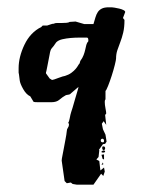

<svg xmlns="http://www.w3.org/2000/svg" viewBox="-20 -304 393 526"><path d="M31 -105V-117Q31 -148 47 -181.5Q63 -215 93 -230L97 -234H109Q115 -236 119.5 -237.5Q124 -239 126 -239H128Q130 -241 136 -241Q142 -241 149 -241Q156 -241 162 -241.5Q168 -242 171 -244L187 -245L211 -238H236Q239 -248 241.5 -256.5Q244 -265 248 -271Q252 -277 259 -280.5Q266 -284 278 -284H286Q288 -284 294 -283Q300 -282 306.5 -280.5Q313 -279 318 -276.5Q323 -274 323 -271L317 -255Q317 -254 319 -252Q321 -250 321 -249Q321 -229 317.5 -214.5Q314 -200 309.5 -188.5Q305 -177 301.5 -166.5Q298 -156 298 -144Q298 -140 294.5 -126Q291 -112 286 -96.5Q281 -81 276 -68.5Q271 -56 269 -55V-32Q267 -30 267 -25Q267 -17 269 -7Q271 3 271 7L268 11L271 38L264 28L259 35L262 50L269 65L272 84L268 90L262 91L252 105Q252 106 251.5 105.5Q251 105 251 106Q252 107 252 108L250 126L244 133L252 137L255 163L265 155L267 166L263 178L257 172L236 202H191L179 200L174 196L163 198L157 192L149 136Q149 132 151 122.5Q153 113 155 101.5Q157 90 159.5 77.5Q162 65 163 55Q163 50 166 46Q169 42 169 37L167 31Q169 31 171 20Q173 9 175 3Q176 1 179 -9.5Q182 -20 185.5 -32Q189 -44 192 -54Q195 -64 195 -66L174 -48Q172 -45 167 -44.5Q162 -44 160 -43Q151 -38 143 -31Q135 -24 121 -24H97Q95 -24 84.5 -24Q74 -24 72 -25L63 -40Q52 -45 43.5 -60Q35 -75 34 -84L32 -100ZM116 -89Q118 -88 120 -86.5Q122 -85 123 -85Q124 -85 129 -86.5Q134 -88 140 -90.5Q146 -93 151.5 -94.5Q157 -96 158 -96Q168 -99 175.5 -104.5Q183 -110 187.5 -115.5Q192 -121 194.5 -125.5Q197 -130 198 -130L200 -137Q206 -145 209 -153Q212 -161 213.5 -168Q215 -175 216.5 -181Q218 -187 222 -191V-194Q222 -201 218 -201Q209 -201 197.5 -201Q186 -201 174 -200Q162 -199 151 -196.5Q140 -194 134 -188Q126 -176 122 -172Q118 -168 116 -155L110 -124Q108 -112 107 -109Q106 -106 106 -106Q106 -106 106 -106.5Q106 -107 106 -103ZM265 119V133L261 131L258 120ZM260 76Q256 77 256 81Q256 86 262 86Q265 86 265 82Q265 76 260 76ZM263 97Q268 97 268 102Q268 107 264 107Q260 107 260 101Q260 97 263 97ZM263 108Q268 108 268 111Q268 114 262 114Q258 114 258 112Q258 110 263 108ZM263 146 258 148 262 141Z"/></svg>

Font: East Sea Dokdo Cyrillic
Style: Regular
Weight: 400
Version: Version 1.00 July 4, 2018, initial release